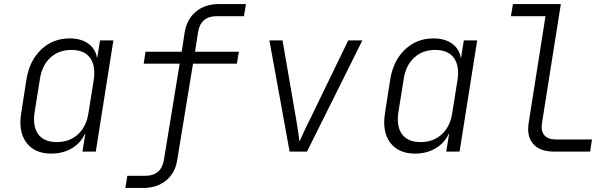

<svg xmlns="http://www.w3.org/2000/svg" viewBox="-20 -750 3040 950"><path d="M234 10Q151 10 110.5 -44.5Q70 -99 85 -191L111 -358Q126 -450 184 -505Q242 -560 325 -560Q381 -560 417 -534Q453 -508 460 -463H461L475 -550H541L454 0H388L402 -87H400Q379 -42 335 -16Q291 10 234 10ZM261 -47Q324 -47 366 -85.5Q408 -124 418 -193L444 -356Q454 -425 425.5 -464Q397 -503 333 -503Q271 -503 229 -464.5Q187 -426 177 -356L151 -193Q141 -124 169.5 -85.5Q198 -47 261 -47Z M600 180 610 120H698Q778 120 791 41L869 -435H691L700 -494H879L894 -591Q905 -656 950 -693Q995 -730 1064 -730H1197L1187 -670H1053Q973 -670 960 -591L945 -494H1162L1152 -435H935L857 41Q847 106 802 143Q757 180 688 180Z M1413 0 1313 -550H1378L1446 -156Q1451 -127 1455.5 -97Q1460 -67 1462 -50Q1470 -67 1483.5 -97Q1497 -127 1512 -156L1703 -550H1773L1499 0Z M2034 10Q1951 10 1910.5 -44.5Q1870 -99 1885 -191L1911 -358Q1926 -450 1984 -505Q2042 -560 2125 -560Q2181 -560 2217 -534Q2253 -508 2260 -463H2261L2275 -550H2341L2254 0H2188L2202 -87H2200Q2179 -42 2135 -16Q2091 10 2034 10ZM2061 -47Q2124 -47 2166 -85.5Q2208 -124 2218 -193L2244 -356Q2254 -425 2225.5 -464Q2197 -503 2133 -503Q2071 -503 2029 -464.5Q1987 -426 1977 -356L1951 -193Q1941 -124 1969.5 -85.5Q1998 -47 2061 -47Z M2721 0Q2651 0 2618 -38Q2585 -76 2596 -143L2679 -670H2508L2518 -730H2755L2662 -143Q2655 -103 2673 -81.5Q2691 -60 2730 -60H2909L2900 0Z"/></svg>

Font: NKDuy Mono ExtraLight
Style: Italic
Weight: 200
Italic angle: -9°
Monospace: yes
Designer: NKDuy
Foundry: NKDuy
Version: Version 2.251; ttfautohint (v1.8.4.7-5d5b)